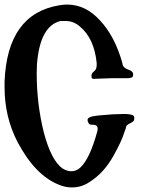

<svg xmlns="http://www.w3.org/2000/svg" viewBox="-20 -669 650 842"><path d="M468 -326Q458 -326 439 -325Q420 -324 411 -324Q407 -324 400.5 -323.5Q394 -323 392 -323Q383 -323 382 -329Q378 -345 391 -355Q404 -364 404 -383V-393Q393 -501 330 -553Q302 -577 268 -577H246Q155 -556 142 -386Q142 -380 141.5 -367.5Q141 -355 141 -347Q141 -213 172 -89Q204 33 253 69Q274 82 292 82Q314 82 331 67Q374 28 407 -94Q412 -114 399 -120Q395 -122 383.5 -122Q372 -122 369 -128Q364 -136 364 -142Q364 -146 365.5 -148.5Q367 -151 370.5 -153Q374 -155 377.5 -156.5Q381 -158 387 -159Q393 -160 397 -160.5Q401 -161 407.5 -162Q414 -163 417 -163Q477 -169 516 -169H534Q563 -167 567 -160Q569 -157 569 -152Q569 -144 566.5 -139.5Q564 -135 554.5 -130.5Q545 -126 544 -125Q533 -118 533 -112Q533 -108 526 -91Q514 -50 476 17Q436 88 376 127Q339 153 295 153Q266 153 238 141Q133 99 56 -48Q0 -157 0 -286V-311Q12 -609 241 -646Q259 -649 274 -649Q355 -649 418 -580Q484 -510 517 -391Q517 -373 544 -363Q564 -357 564 -342Q564 -332 557.5 -329Q551 -326 535 -326Z"/></svg>

Font: Fedorovsk Unicode
Style: Medium
Weight: 500
Designer: Aleksandr Andreev and Nikita Simmons
Version: Version 3.2